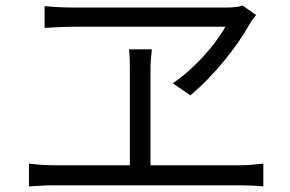

<svg xmlns="http://www.w3.org/2000/svg" viewBox="-20 -707 1040 689"><path d="M899 -653 851 -687C837 -682 815 -680 795 -680C704 -680 317 -680 240 -680C206 -680 171 -682 140 -685V-607C140 -607 208 -611 244 -611C311 -611 710 -611 789 -611C751 -544 679 -462 600 -408L663 -365C747 -434 832 -541 876 -621C882 -632 890 -642 899 -653ZM84 -120V-38C115 -40 145 -42 173 -42H842C862 -42 898 -41 925 -38V-120C899 -117 872 -114 842 -114H520V-456C520 -481 522 -504 525 -530H443C446 -504 446 -478 446 -457V-114H173C144 -114 114 -116 84 -120Z"/></svg>

Font: Noto Sans CJK HK DemiLight
Style: Regular
Weight: 350
Designer: Ryoko NISHIZUKA 西塚涼子 (kana, bopomofo & ideographs); Paul D. Hunt (Latin, Greek & Cyrillic); Sandoll Communications 산돌커뮤니
Foundry: Adobe
Version: Version 2.004;hotconv 1.0.118;makeotfexe 2.5.65603